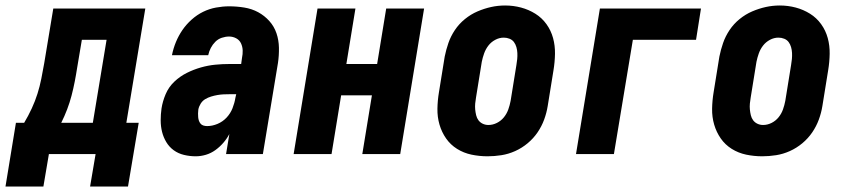

<svg xmlns="http://www.w3.org/2000/svg" viewBox="-69 -561 3089 699"><path d="M-49 118 -11 -114H19Q34 -139 46.5 -166Q59 -193 67.5 -220Q76 -247 81.5 -275Q87 -303 92 -331L125 -530H460L391 -114H436L397 118H259L279 0H109L89 118ZM269 -114 319 -416H229L212 -315Q208 -289 203 -263.5Q198 -238 191.5 -213Q185 -188 175.5 -163Q166 -138 154 -114Z M643 8Q622 8 601 3Q580 -2 563.5 -14Q547 -26 536.5 -43.5Q526 -61 521 -81Q516 -101 516 -123Q516 -145 519 -166Q523 -192 534 -218Q545 -244 565.5 -263.5Q586 -283 611 -295.5Q636 -308 662.5 -315.5Q689 -323 715 -325.5Q741 -328 767 -328H809L812 -350Q815 -364 814.5 -377.5Q814 -391 808.5 -403Q803 -415 791 -421.5Q779 -428 765 -428Q752 -428 738.5 -423.5Q725 -419 715 -409Q705 -399 698.5 -386.5Q692 -374 689 -360H557Q562 -385 571.5 -408Q581 -431 595 -451.5Q609 -472 628.5 -489.5Q648 -507 670.5 -518Q693 -529 717.5 -533.5Q742 -538 765 -538Q793 -538 820.5 -533.5Q848 -529 871 -516.5Q894 -504 911.5 -484.5Q929 -465 937.5 -440Q946 -415 946.5 -387Q947 -359 943 -332L888 0H754L766 -73Q757 -56 744 -41Q731 -26 715 -14.5Q699 -3 680.5 2.5Q662 8 644 8Q644 8 644 8Q644 8 643 8ZM685 -102Q704 -102 723 -110Q742 -118 756 -133Q770 -148 777.5 -167Q785 -186 788 -205L791 -218H767Q756 -218 745 -217.5Q734 -217 722.5 -215Q711 -213 699.5 -209.5Q688 -206 678 -200Q668 -194 661.5 -183.5Q655 -173 653 -162Q652 -155 652 -148Q652 -141 652.5 -134.5Q653 -128 655 -122Q657 -116 661 -111Q665 -106 671.5 -104Q678 -102 685 -102Z M1000 0 1087 -530H1225L1192 -328H1304L1337 -530H1475L1388 0H1250L1285 -214H1173L1138 0Z M1706 8Q1676 8 1647.5 2Q1619 -4 1595 -19Q1571 -34 1555 -57Q1539 -80 1531 -107.5Q1523 -135 1523.5 -165Q1524 -195 1529 -225L1550 -355Q1555 -380 1563.5 -404.5Q1572 -429 1587 -451.5Q1602 -474 1623.5 -491.5Q1645 -509 1669.5 -519.5Q1694 -530 1719 -535.5Q1744 -541 1770 -541Q1800 -541 1828 -533.5Q1856 -526 1880 -511Q1904 -496 1920.5 -473Q1937 -450 1944.5 -422.5Q1952 -395 1951.5 -365Q1951 -335 1946 -305L1925 -175Q1921 -150 1912 -125.5Q1903 -101 1888 -79Q1873 -57 1852 -39.5Q1831 -22 1806.5 -11Q1782 0 1756.5 4Q1731 8 1706 8ZM1709 -106Q1725 -106 1740 -113.5Q1755 -121 1765.5 -134Q1776 -147 1781.5 -162.5Q1787 -178 1790 -194L1811 -324Q1813 -335 1814 -346Q1815 -357 1814.5 -368Q1814 -379 1811 -389.5Q1808 -400 1802 -408Q1796 -416 1786 -420Q1776 -424 1765 -424Q1749 -424 1734 -416Q1719 -408 1709 -395Q1699 -382 1693.5 -366.5Q1688 -351 1685 -336L1664 -206Q1662 -195 1661 -184Q1660 -173 1661 -162.5Q1662 -152 1664.5 -141.5Q1667 -131 1673 -123Q1679 -115 1688.5 -110.5Q1698 -106 1709 -106Z M2028 0 2115 -530H2483L2465 -416H2235L2166 0Z M2706 8Q2676 8 2647.5 2Q2619 -4 2595 -19Q2571 -34 2555 -57Q2539 -80 2531 -107.5Q2523 -135 2523.5 -165Q2524 -195 2529 -225L2550 -355Q2555 -380 2563.5 -404.5Q2572 -429 2587 -451.5Q2602 -474 2623.5 -491.5Q2645 -509 2669.5 -519.5Q2694 -530 2719 -535.5Q2744 -541 2770 -541Q2800 -541 2828 -533.5Q2856 -526 2880 -511Q2904 -496 2920.5 -473Q2937 -450 2944.5 -422.5Q2952 -395 2951.5 -365Q2951 -335 2946 -305L2925 -175Q2921 -150 2912 -125.5Q2903 -101 2888 -79Q2873 -57 2852 -39.5Q2831 -22 2806.5 -11Q2782 0 2756.5 4Q2731 8 2706 8ZM2709 -106Q2725 -106 2740 -113.5Q2755 -121 2765.5 -134Q2776 -147 2781.5 -162.5Q2787 -178 2790 -194L2811 -324Q2813 -335 2814 -346Q2815 -357 2814.5 -368Q2814 -379 2811 -389.5Q2808 -400 2802 -408Q2796 -416 2786 -420Q2776 -424 2765 -424Q2749 -424 2734 -416Q2719 -408 2709 -395Q2699 -382 2693.5 -366.5Q2688 -351 2685 -336L2664 -206Q2662 -195 2661 -184Q2660 -173 2661 -162.5Q2662 -152 2664.5 -141.5Q2667 -131 2673 -123Q2679 -115 2688.5 -110.5Q2698 -106 2709 -106Z"/></svg>

Font: Iosevka Curly Heavy Oblique
Style: Regular
Weight: 900
Italic angle: -9°
Monospace: yes
Designer: Belleve Invis
Foundry: Belleve Invis
Version: Version 11.1.0; ttfautohint (v1.8.3)